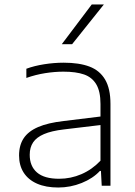

<svg xmlns="http://www.w3.org/2000/svg" viewBox="-20 -828 600 856"><path d="M472.5 -364.5V0H433.5L430 -66H425.5Q394.5 -32.5 344.2 -12.2Q294 8 239.5 8Q184.5 8 145.2 -9.2Q106 -26.5 85.5 -58.5Q65 -90.5 65 -135Q65 -180.5 85.5 -211.5Q106 -242.5 149.8 -261.5Q193.5 -280.5 264.5 -288.5L428 -308.5V-364.5Q428 -420.5 409.2 -452Q390.5 -483.5 354.8 -496Q319 -508.5 262.5 -508.5Q223.5 -508.5 181 -501.8Q138.5 -495 97.5 -480.5V-521.5Q132.5 -534.5 176.8 -541.5Q221 -548.5 264 -548.5Q333 -548.5 378.8 -531.2Q424.5 -514 448.5 -473.5Q472.5 -433 472.5 -364.5ZM428 -111.5V-270.5L265 -251Q209.5 -244.5 176.2 -230.2Q143 -216 127.8 -193.5Q112.5 -171 112.5 -138Q112.5 -87 145 -59Q177.5 -31 243.5 -31Q295.5 -31 343 -51.5Q390.5 -72 428 -111.5ZM255.5 -631 389 -808H443L301.5 -631Z"/></svg>

Font: Encode Sans Expanded ExtraLight
Style: Regular
Weight: 275
Width: 7
Designer: Multiple Designers
Foundry: Impallari Type
Version: Version 2.000